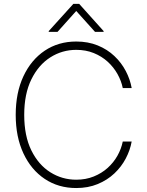

<svg xmlns="http://www.w3.org/2000/svg" viewBox="-20 -949 748 979"><path d="M368.7 9.8Q277.8 9.8 208.3 -36.6Q138.7 -83 99.4 -167Q60.1 -251 60.1 -363.3Q60.1 -476.1 99.4 -560.1Q138.7 -644 208.3 -690.7Q277.8 -737.3 368.7 -737.3Q429.2 -737.3 478.3 -717.3Q527.3 -697.3 563.2 -663.3Q599.1 -629.4 621.3 -586.9Q643.6 -544.4 651.4 -500H606Q598.6 -536.6 579.1 -571.5Q559.6 -606.4 529.1 -634.3Q498.5 -662.1 458 -678.5Q417.5 -694.8 368.7 -694.8Q296.9 -694.8 236.6 -656.5Q176.3 -618.2 139.9 -544.2Q103.5 -470.2 103.5 -363.3Q103.5 -255.9 139.9 -182.1Q176.3 -108.4 236.6 -70.6Q296.9 -32.7 368.7 -32.7Q417.5 -32.7 458 -49.1Q498.5 -65.4 529.1 -93Q559.6 -120.6 579.1 -155.5Q598.6 -190.4 606 -227.5H651.4Q643.6 -183.1 621.3 -140.9Q599.1 -98.6 563.2 -64.7Q527.3 -30.8 478.3 -10.5Q429.2 9.8 368.7 9.8ZM464.4 -786.6 368.7 -893.1 273.4 -786.6H228.5V-790.5L354 -929.2H383.8L508.3 -790.5V-786.6Z"/></svg>

Font: Inter Tight ExtraLight
Style: Regular
Weight: 250
Designer: Rasmus Andersson
Foundry: rsms
Version: Version 3.004